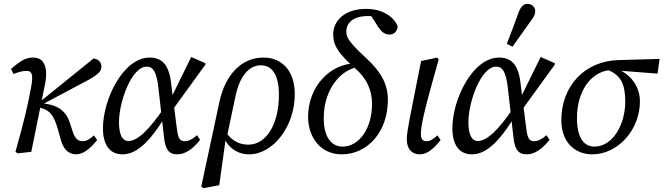

<svg xmlns="http://www.w3.org/2000/svg" viewBox="-20 -786 3441 994"><path d="M60 0 71 8 142 0 213 -350C231 -439 207 -488 153 -488C115 -488 90 -475 37 -429L50 -403C80 -414 95 -419 120 -419C146 -419 152 -397 142 -340C125 -244 104 -156 60 0ZM375 13C409 13 447 -15 483 -61L466 -85C448 -68 428 -55 410 -55C387 -55 370 -64 357 -103L340 -155C322 -209 283 -237 227 -247L192 -253L189 -240L426 -366C490 -400 505 -417 505 -442C505 -464 487 -482 464 -483L183 -256L173 -248H168V-234L196 -226C235 -214 258 -193 279 -119L296 -58C310 -10 338 13 375 13Z M614 13C677 13 749 -34 846 -201H852L833 -233C752 -112 691 -56 645 -56C614 -56 596 -87 596 -153C596 -257 660 -441 740 -441C772 -441 791 -414 800 -332L829 -76C836 -12 854 13 898 13C938 13 977 -13 1016 -62L1000 -86C976 -65 956 -55 938 -55C911 -55 902 -67 895 -125L879 -250L876 -272L865 -362C853 -456 814 -488 755 -488C618 -488 513 -272 513 -122C513 -35 549 13 614 13ZM869 -211 1043 -451V-459L970 -491L862 -271L869 -211Z M1034 188 1115 173 1150 -78 1155 -79 1200 -292C1222 -393 1270 -448 1330 -448C1388 -448 1424 -400 1424 -295C1424 -145 1360 -37 1265 -37C1210 -37 1166 -67 1138 -122L1128 -104C1148 -31 1201 13 1270 13C1392 13 1506 -129 1506 -298C1506 -424 1436 -488 1344 -488C1230 -488 1146 -399 1116 -259L1022 180L1034 188Z M1749 13C1884 13 1988 -105 1988 -268C1988 -349 1956 -410 1878 -483C1789 -565 1773 -591 1773 -622C1773 -669 1809 -703 1887 -703C1916 -703 1944 -697 1976 -672L1948 -713L1888 -725L1937 -648C1954 -622 1971 -607 1997 -607C2017 -607 2036 -621 2039 -649C2019 -700 1960 -740 1875 -740C1767 -740 1705 -681 1705 -607C1705 -550 1733 -507 1820 -431C1878 -380 1906 -321 1906 -247C1906 -123 1840 -27 1754 -27C1696 -27 1656 -76 1656 -174C1656 -340 1762 -441 1855 -441L1824 -464V-458C1690 -458 1575 -339 1575 -181C1575 -76 1639 13 1749 13Z M2153 13C2190 13 2223 -13 2261 -61L2245 -85C2223 -67 2208 -55 2189 -55C2168 -55 2159 -66 2159 -93C2159 -134 2176 -209 2217 -356L2251 -478L2243 -488L2160 -470L2115 -243C2089 -113 2086 -86 2086 -65C2086 -15 2112 13 2153 13Z M2423 13C2486 13 2558 -34 2655 -201H2661L2642 -233C2561 -112 2500 -56 2454 -56C2423 -56 2405 -87 2405 -153C2405 -257 2469 -441 2549 -441C2581 -441 2600 -414 2609 -332L2638 -76C2645 -12 2663 13 2707 13C2747 13 2786 -13 2825 -62L2809 -86C2785 -65 2765 -55 2747 -55C2720 -55 2711 -67 2704 -125L2688 -250L2685 -272L2674 -362C2662 -456 2623 -488 2564 -488C2427 -488 2322 -272 2322 -122C2322 -35 2358 13 2423 13ZM2678 -211 2852 -451V-459L2779 -491L2671 -271L2678 -211ZM2604 -559 2633 -544C2664 -588 2696 -632 2727 -676C2745 -700 2751 -711 2751 -729C2751 -748 2735 -766 2711 -766C2694 -766 2679 -756 2667 -727C2647 -671 2625 -615 2604 -559Z M3046 13C3180 13 3293 -115 3293 -261C3293 -350 3229 -420 3145 -438L3126 -424C3194 -398 3217 -349 3217 -261C3217 -140 3152 -27 3057 -27C3005 -27 2967 -70 2967 -175C2967 -313 3039 -424 3158 -425L3174 -421L3384 -405L3395 -481L3183 -475C3003 -470 2886 -337 2886 -164C2886 -49 2957 13 3046 13Z"/></svg>

Font: Source Serif 4 Variable
Style: Italic
Weight: 400
Italic angle: -12°
Designer: Frank Grießhammer
Foundry: Adobe Systems Incorporated
Version: Version 4.004;hotconv 1.0.116;makeotfexe 2.5.65601